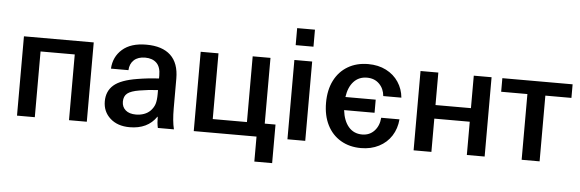

<svg xmlns="http://www.w3.org/2000/svg" viewBox="-53 -889 3699 1225"><g transform="rotate(5 1796.5 -276.0)"><path d="M406 0V-421H187V0H73V-508H520V0Z M1065 -324V-134Q1065 -52 1078 0H975Q968 -31 968 -71H966Q910 11 795 11Q717 11 670 -31.5Q623 -74 623 -140Q623 -205 667.5 -244Q712 -283 818 -300Q882 -311 955 -315V-335Q955 -389 928.5 -414.5Q902 -440 856 -440Q810 -440 784 -416Q758 -392 756 -351H644Q648 -427 702.5 -475Q757 -523 856 -523Q958 -523 1011.5 -473Q1065 -423 1065 -324ZM838 -228Q783 -219 760.5 -201Q738 -183 738 -148Q738 -114 761.5 -93.5Q785 -73 828 -73Q855 -73 879 -81.5Q903 -90 920 -107Q940 -128 947.5 -151.5Q955 -175 955 -216V-241Q890 -237 838 -228Z M1721 -87V160H1607V0H1205V-508H1319V-87H1538V-508H1652V-87Z M1805 -603V-712H1919V-603ZM1805 0V-508H1919V0Z M2389 -189H2506Q2501 -129 2471.5 -83Q2442 -37 2391.5 -11Q2341 15 2277 15Q2203 15 2147 -18Q2091 -51 2060.5 -111.5Q2030 -172 2030 -254Q2030 -336 2060.5 -396.5Q2091 -457 2147 -490Q2203 -523 2277 -523Q2342 -523 2392 -497.5Q2442 -472 2471.5 -427.5Q2501 -383 2506 -328H2390Q2386 -375 2355.5 -405.5Q2325 -436 2277 -436Q2225 -436 2192 -400.5Q2159 -365 2150 -301H2344V-217H2149Q2157 -149 2190 -110.5Q2223 -72 2277 -72Q2324 -72 2354.5 -104.5Q2385 -137 2389 -189Z M2954 0V-213H2727V0H2613V-508H2727V-300H2954V-508H3068V0Z M3420 -421V0H3305V-421H3137V-508H3587V-421Z"/></g></svg>

Font: CST
Style: Medium
Weight: 500
Version: Version 1.00